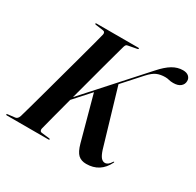

<svg xmlns="http://www.w3.org/2000/svg" viewBox="-169 -891 1102 1080"><g transform="rotate(30 382.0 -351.5)"><path d="M200.5 -35Q198.5 -27 201.5 -20.8Q204.5 -14.5 214 -13.5L262 -8Q269 -7.5 269 -4Q269 0 263 0H-7Q-12.5 0 -12.5 -3.5Q-12.5 -7.5 -6.5 -8L40.5 -13.5Q56 -15.5 63 -37Q69.5 -59 83 -107.5Q96.5 -156 114 -220Q131.5 -284 150.2 -352.8Q169 -421.5 186.2 -484.8Q203.5 -548 216.2 -596Q229 -644 234 -664.5Q238 -683.5 219.5 -685.5L172.5 -692Q166 -692.5 166 -696.5Q166 -700 172 -700H444Q448.5 -700 448.5 -696Q448.5 -693 442.5 -691.5L387 -681Q379 -680 375.2 -676.2Q371.5 -672.5 368.5 -663Q363.5 -644.5 352.2 -604.2Q341 -564 326.5 -509.8Q312 -455.5 295.8 -395Q279.5 -334.5 263.5 -275L587 -634.5Q624.5 -677 657.2 -696.5Q690 -716 725 -716Q749.5 -716 762.5 -704Q775.5 -692 775 -674.5Q775 -653.5 758.8 -639.8Q742.5 -626 711.5 -626Q694.5 -626 683 -629.2Q671.5 -632.5 658 -632.5Q628 -632.5 604.5 -622.8Q581 -613 552.5 -581.5L449 -466.5L556.5 -102Q567 -70 578.2 -57.2Q589.5 -44.5 603.5 -44.5Q624 -44.5 641 -72.5Q644 -77 646.5 -76Q648.5 -75.5 646.5 -70.5Q605 13 515.5 13Q482.5 13 463 -5Q443.5 -23 430.5 -70L352 -358.5L258 -254Q238 -179 222.2 -119Q206.5 -59 200.5 -35Z"/></g></svg>

Font: Fraunces 144pt SemiBold
Style: Italic
Weight: 600
Italic angle: -16°
Version: Version 1.000;[0bf87f6ff]